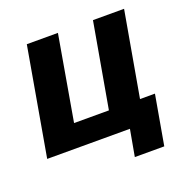

<svg xmlns="http://www.w3.org/2000/svg" viewBox="-118 -631 848 870"><g transform="rotate(-20 306.0 -196.0)"><path d="M571 -111H499L571 -520H421L349 -111H181L252 -520H102L11 0H410L387 128H529Z"/></g></svg>

Font: Fixel Text 20240404
Style: Bold Italic
Weight: 700
Width: 4
Italic angle: -10°
Designer: AlfaBravo + MacPaw
Foundry: Kyrylo Tkachov, Marchela Mozhyna, Serhii Makarenko, Maria Weinstein, Zakhar Kryvoshyya
Version: Version 1.211;Glyphs 3.2 (3225)